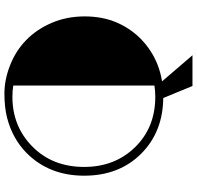

<svg xmlns="http://www.w3.org/2000/svg" viewBox="-31 -839 879 857"><g transform="rotate(90 408.5 -410.5)"><path d="M155.3 -601.1Q257.8 -699.7 412.6 -699.7Q566.4 -699.7 664.6 -602.5Q764.2 -503.9 764.2 -346.7Q764.2 -189.9 662.1 -88.9Q598.1 -26.4 504.9 -2.4Q458.5 9.3 397.2 9.3Q335.9 9.3 271.5 -15.9Q207 -41 158.7 -88.1Q110.4 -135.3 81.8 -202.4Q53.2 -269.5 53.2 -348.9Q53.2 -428.2 80.3 -491.5Q107.4 -554.7 155.3 -601.1ZM412.1 -664.1Q385.3 -664.1 361.8 -660.2V-30.3Q384.3 -26.4 412.1 -26.4Q542.5 -26.4 631.8 -113.3Q725.1 -203.6 725.1 -346.7Q725.1 -482.9 637.7 -573.2Q549.3 -664.1 412.1 -664.1ZM226.6 -830.1H363.8L420.9 -691.4H345.7Z"/></g></svg>

Font: Limelight
Style: Regular
Weight: 400
Designer: Nicole Fally
Foundry: Nicole Fally
Version: Version 1.002